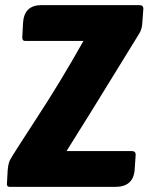

<svg xmlns="http://www.w3.org/2000/svg" viewBox="-20 -730 594 750"><path d="M18 0Q7 0 7 -11L10 -65Q13 -98 22 -110Q33 -130 121 -265Q213 -405 306 -570H78Q67 -570 67 -584L70 -640Q74 -710 142 -710H524Q540 -710 540 -696L536 -642Q535 -617 524 -599Q290 -218 240 -140H494Q510 -140 510 -126L506 -67Q501 0 430 0Z"/></svg>

Font: PoetsenOne
Style: Regular
Weight: 400
Designer: Rodrigo Fuenzalida, Pablo Impallari
Foundry: Pablo Impallari, Rodrigo Fuenzalida
Version: Version 1.000